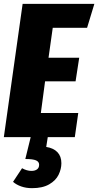

<svg xmlns="http://www.w3.org/2000/svg" viewBox="-21 -715 512 1001"><path d="M254 -570 232 -414H392L373 -291H214L192 -126H387L369 0H228L220 51Q258 57 278.5 78.5Q299 100 299 136Q299 166 284.5 196Q270 226 235.5 246Q201 266 146 266Q115 266 89.5 257Q64 248 47 233L94 162Q119 176 143 176Q161 176 172 168Q183 160 183 144Q183 128 166.5 121Q150 114 111 114L139 0H-1L97 -695H471L433 -570Z"/></svg>

Font: Fira Sans Extra Condensed ExtraBold
Style: Italic
Weight: 800
Width: 3
Italic angle: -8°
Designer: Carrois Corporate & Edenspiekermann AG
Foundry: Carrois Corporate GbR & Edenspiekermann AG
Version: Version 4.203